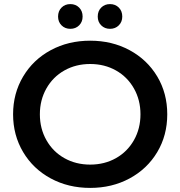

<svg xmlns="http://www.w3.org/2000/svg" viewBox="-20 -909 882 939"><path d="M44 -350Q44 -452 93 -534.5Q142 -617 228 -663.5Q314 -710 421 -710Q528 -710 614 -663.5Q700 -617 749 -535Q798 -453 798 -350Q798 -247 749 -165Q700 -83 614 -36.5Q528 10 421 10Q314 10 228 -36.5Q142 -83 93 -165.5Q44 -248 44 -350ZM667 -350Q667 -420 635 -476.5Q603 -533 547 -564.5Q491 -596 421 -596Q351 -596 295 -564.5Q239 -533 207 -476.5Q175 -420 175 -350Q175 -280 207 -223.5Q239 -167 295 -135.5Q351 -104 421 -104Q491 -104 547 -135.5Q603 -167 635 -223.5Q667 -280 667 -350ZM264 -828Q264 -855 281 -872Q298 -889 324 -889Q350 -889 367 -872Q384 -855 384 -828Q384 -802 367 -785Q350 -768 324 -768Q298 -768 281 -785Q264 -802 264 -828ZM458 -828Q458 -855 475 -872Q492 -889 518 -889Q544 -889 561 -872Q578 -855 578 -828Q578 -802 561 -785Q544 -768 518 -768Q492 -768 475 -785Q458 -802 458 -828Z"/></svg>

Font: mBank SemiBold
Style: Regular
Weight: 600
Designer: Julieta Ulanovsky
Foundry: Julieta Ulanovsky
Version: Version 7.200